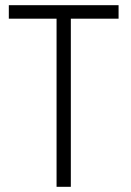

<svg xmlns="http://www.w3.org/2000/svg" viewBox="-20 -720 505 740"><path d="M14 -648V-700H437V-648H253V0H198V-648Z"/></svg>

Font: Jost* Light
Style: Regular
Weight: 300
Version: Version 3.7